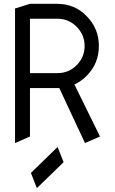

<svg xmlns="http://www.w3.org/2000/svg" viewBox="-20 -748 602 1004"><path d="M141.6 156.2 281.2 20.5 312.5 100.1 172.9 235.8ZM136.7 -287.6V-34.2L58.6 0V-703.6L136.7 -728H279.8Q370.1 -728 433.1 -663.6Q497.1 -598.6 497.1 -507.8Q497.1 -416 433.6 -352.1Q404.3 -322.3 369.1 -306.2L502.9 -34.2L424.3 0L290 -287.6Q285.2 -287.6 279.8 -287.6ZM136.7 -649.9V-365.7H281.2Q339.4 -365.7 380.9 -407.2Q422.4 -448.7 422.4 -507.8Q422.4 -565.9 380.9 -607.9Q339.4 -649.9 281.2 -649.9Z"/></svg>

Font: NovaMono
Style: Regular
Weight: 400
Monospace: yes
Version: Version 1.2